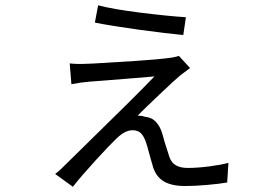

<svg xmlns="http://www.w3.org/2000/svg" viewBox="-20 -656 1040 726"><path d="M683 -590.8 673 -523.6Q614 -528.8 506.8 -543.5Q399.6 -558.2 338.8 -570.6L351 -636Q405 -621.4 509.7 -608.3Q614.4 -595.2 683 -590.8ZM661.2 -370.6Q642.6 -355.4 584.6 -300.3Q526.6 -245.2 500.6 -219Q518.6 -218.2 528.2 -214.4Q554 -212.2 570 -194.7Q586 -177.2 594.2 -149L602.8 -118L620.8 -61.8Q628.4 -40.4 645.6 -30.7Q662.8 -21 690 -21Q726 -21 770.5 -26.7Q815 -32.4 843.8 -40.2L839 34Q812.8 38.8 764.9 43.1Q717 47.4 680.8 47.4Q629.2 47.4 600 30.2Q570.8 13 559 -23.4Q555.8 -33.4 552.6 -45.8Q549.4 -58.2 545.4 -71Q536.8 -103.8 533 -114.8Q525.2 -139.2 513.7 -151.4Q502.2 -163.6 481 -163.6Q453 -163.6 420.8 -132.6Q396.4 -109.6 341.8 -49.9Q287.2 9.8 255.6 50.2L188.6 1.8Q203.8 -9.2 223.4 -29.4L311.4 -115.8Q492.2 -292.2 564 -367L458.4 -358.2L317.8 -347.2Q283.6 -344.4 250 -337.6L243.6 -416.2Q270.4 -413 313.2 -415L333.6 -415.8Q400.2 -419.4 492.4 -425.6Q584.6 -431.8 619.8 -437Q630.4 -438 639.7 -440.2Q649 -442.4 656.6 -444.6L698.6 -398.8Q679 -384.6 661.2 -370.6Z"/></svg>

Font: 寒蝉端黑体 Light
Style: Regular
Weight: 300
Designer: ChillDuanSans {Warren2060}; 
Source Han Sans {Ryoko NISHIZUKA 西塚涼子 (kana, bopomofo & ideographs); Paul D. Hunt (Latin, G
Foundry: ChillType&Adobe
Version: Version 1.300;Glyphs 3.3 (3306)